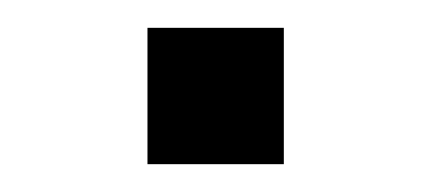

<svg xmlns="http://www.w3.org/2000/svg" viewBox="-20 -118 310 138"><path d="M86 0H184V-98H86Z"/></svg>

Font: Eudonet Medium
Style: Regular
Weight: 500
Designer: Mikhail Sharanda
Foundry: Mikhail Sharanda
Version: Version 4.503;Glyphs 3.1.2 (3151)